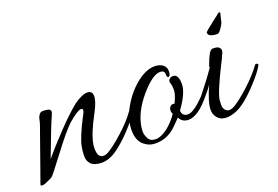

<svg xmlns="http://www.w3.org/2000/svg" viewBox="-75 -607 1197 827"><g transform="rotate(-20 523.5 -194.0)"><path d="M319 -284Q342 -284 342 -259.5Q342 -235 319 -192Q296 -149 285 -122Q266 -76 266 -48.5Q266 -21 274 -12Q289 4 315 -10.5Q341 -25 387.5 -66.5Q434 -108 462 -148Q466 -153 471.5 -150.5Q477 -148 477 -145.5Q477 -143 475 -140Q460 -113 421 -71Q382 -29 346 -3.5Q310 22 275 22Q241 21 227 6.5Q213 -8 213 -30Q213 -52 217 -72.5Q221 -93 232 -120Q250 -163 263.5 -187Q277 -211 277 -218.5Q277 -226 269 -226Q253 -226 208 -187Q177 -158 116.5 -77.5Q56 3 48 8Q12 26 3 26Q-6 26 -6 23Q-6 20 -4 14.5Q-2 9 15.5 -40Q33 -89 53.5 -147.5Q74 -206 78.5 -218Q83 -230 84.5 -238.5Q86 -247 88 -253Q90 -259 95.5 -266.5Q101 -274 110 -274.5Q119 -275 133 -272.5Q147 -270 147 -260Q147 -253 136 -229.5Q125 -206 73 -68Q109 -112 164 -169.5Q219 -227 257 -257Q295 -284 319 -284Z M656 -110Q674 -147 674 -167Q674 -187 669.5 -198.5Q665 -210 673.5 -218Q682 -226 695 -224Q715 -219 715 -179Q715 -139 668 -74Q669 -47 696 -47Q723 -47 778 -105Q804 -135 810.5 -144Q817 -153 822 -150.5Q827 -148 827 -146Q827 -136 791 -94Q734 -24 690 -24Q661 -24 649 -49Q629 -28 610 -10Q571 23 523 23Q496 23 478 10Q443 -11 443 -65Q443 -124 483 -185Q506 -221 537 -248Q586 -291 630 -291Q641 -291 651 -288Q681 -278 681 -250Q681 -227 669 -227Q664 -229 664 -242Q664 -260 644 -260Q609 -260 554 -196Q499 -132 488 -67Q486 -56 486 -42.5Q486 -29 495 -11.5Q504 6 528.5 6Q553 6 582 -16Q611 -38 634 -72L631 -78Q627 -94 635 -104Q643 -114 656 -110Z M896 -277Q921 -277 926 -261Q928 -252 923.5 -243.5Q919 -235 917 -230Q915 -225 914 -222Q909 -212 904 -203Q847 -89 844 -58Q843 -49 843 -35Q843 -21 851 -12Q865 4 891 -10Q917 -24 963.5 -66Q1010 -108 1039 -148Q1043 -153 1048 -150.5Q1053 -148 1053 -145.5Q1053 -143 1051 -140Q1036 -113 997 -71Q933 -2 890 14Q865 23 848 23Q808 23 795 -15Q793 -22 793 -32Q793 -67 825 -138Q820 -127 786 -88Q777 -78 772 -88Q771 -90 771 -93.5Q771 -97 775 -102Q824 -163 852 -205Q850 -210 854 -218Q874 -274 889 -277Q892 -277 896 -277ZM975 -410 967 -378Q967 -369 954 -349Q941 -329 934 -329Q891 -329 891 -350Q891 -354 934 -387L951 -400Q967 -414 971 -414Q975 -414 975 -410Z"/></g></svg>

Font: Allura
Style: Regular
Weight: 400
Designer: Robert E. Leuschke
Foundry: Robert E. Leuschke
Version: Version 1.004